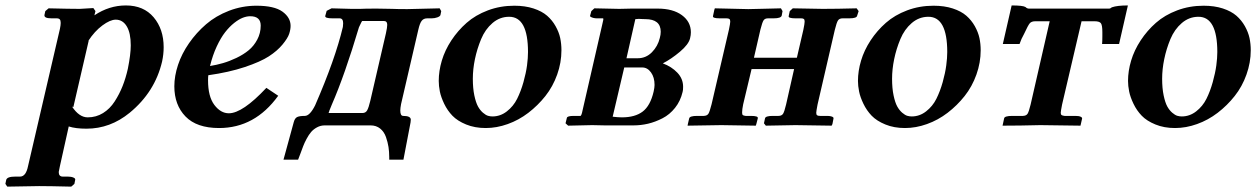

<svg xmlns="http://www.w3.org/2000/svg" viewBox="-42 -465 4658 712"><path d="M287.1 -314.9 230 -67.9 225.1 -69.8Q251.5 -29.8 283.2 -29.8Q314.5 -29.8 340.1 -45.7Q365.7 -61.5 383.3 -88.9Q400.9 -116.2 412.6 -145.8Q424.3 -175.3 432.1 -210Q442.9 -263.7 442.9 -296.9Q442.9 -342.8 428 -367.4Q413.1 -392.1 387.2 -392.1Q366.7 -392.1 337.6 -370.6Q308.6 -349.1 285.2 -313ZM312 -423.8 308.1 -408.2Q362.8 -444.8 424.8 -444.8Q490.7 -444.8 527.8 -400.9Q564.9 -356.9 564.9 -290Q564.9 -263.7 559.1 -236.8Q532.7 -124 439 -46.9Q366.7 12.2 278.8 12.2Q238.3 12.2 212.9 3.9L180.2 150.9Q175.8 171.9 175.8 172.9Q175.8 189.9 190.9 189.9H210Q222.2 189.9 230.2 193.4Q238.3 196.8 236.8 202.1L233.9 216.8L222.2 227.1Q141.1 225.1 103 225.1L-15.1 227.1L-22 216.8L-19 202.1Q-15.6 189.9 14.2 189.9H32.2Q54.2 189.9 62 150.9L180.2 -357.9Q183.1 -372.1 183.1 -379.9Q183.1 -389.2 179.7 -393.1Q176.3 -397 168 -397H148.9Q120.1 -397 123 -410.2L126 -423.8L138.2 -434.1Q217.8 -432.1 253.9 -432.1L304.2 -435.1Z M924.8 -370.1Q924.8 -404.8 885.7 -404.8Q873 -404.8 858.4 -399.2Q843.8 -393.6 826.4 -379.9Q809.1 -366.2 793 -345.7Q776.9 -325.2 761.7 -292.7Q746.6 -260.3 736.8 -220.2Q761.2 -224.1 784.9 -231Q808.6 -237.8 834.7 -250.2Q860.8 -262.7 880.1 -278.6Q899.4 -294.4 912.1 -318.4Q924.8 -342.3 924.8 -370.1ZM1035.6 -369.1Q1035.6 -355.5 1030.3 -339.4Q1024.9 -323.2 1005.6 -299.8Q986.3 -276.4 955.1 -256.1Q923.8 -235.8 865.5 -216.3Q807.1 -196.8 730.5 -186Q729.5 -178.2 729.5 -167Q729.5 -106.9 752.9 -75.9Q776.4 -44.9 806.6 -44.9Q857.4 -44.9 945.8 -139.2L989.7 -109.9Q903.3 9.8 770.5 9.8Q687.5 9.8 646 -33Q604.5 -75.7 604.5 -145Q604.5 -183.1 618.2 -224.4Q631.8 -265.6 658.9 -304.7Q686 -343.8 722.2 -375Q758.3 -406.2 807.1 -425Q856 -443.8 908.7 -443.8Q975.1 -443.8 1005.4 -421.9Q1035.6 -399.9 1035.6 -369.1Z M1179.2 -54.2Q1177.7 -45.9 1175.3 -45.9H1302.2Q1314 -45.9 1319.6 -55.9Q1325.2 -65.9 1331.1 -90.8L1389.2 -341.8Q1394 -363.8 1394 -373Q1394 -387.2 1381.3 -387.2H1301.3Q1299.8 -387.2 1289.1 -363.8Q1236.3 -186.5 1188.5 -77.1Q1179.7 -56.2 1179.2 -54.2ZM1162.1 0Q1147 0 1133.8 7.1Q1120.6 14.2 1111.8 24.4Q1103 34.7 1095 49.8Q1086.9 64.9 1082.3 77.1Q1077.6 89.4 1072 104.7Q1066.4 120.1 1063.5 127H1009.3L1047.4 -12.2Q1051.3 -26.9 1060.1 -31Q1068.8 -35.2 1088.4 -35.2Q1106.9 -35.2 1126.5 -74.2Q1201.2 -245.6 1229.5 -365.2Q1229.5 -367.2 1230 -371.8Q1230.5 -376.5 1230.5 -378.9Q1230.5 -397 1217.3 -397H1190.4Q1162.6 -397 1164.1 -405.8L1169.4 -424.8L1187.5 -434.1Q1245.1 -432.1 1261.2 -432.1H1293.5Q1310.1 -433.1 1354.5 -433.1Q1366.2 -433.1 1385.5 -432.6Q1404.8 -432.1 1413.1 -432.1Q1431.2 -431.2 1468.3 -431.2L1588.4 -434.1L1594.2 -423.8L1591.3 -409.2Q1589.8 -404.3 1579.8 -400.6Q1569.8 -397 1559.1 -397H1542.5Q1528.8 -397 1521.7 -387.7Q1514.6 -378.4 1509.3 -355L1445.3 -79.1Q1442.4 -63.5 1442.4 -55.2Q1442.4 -35.2 1453.1 -35.2Q1481.4 -35.2 1481.4 -21Q1481.4 -20.5 1481 -17.1Q1480.5 -13.7 1480.5 -11.2L1454.1 127H1401.4V117.2Q1401.4 98.1 1398.7 80.3Q1396 62.5 1389.2 43Q1382.3 23.4 1367.7 11.7Q1353 0 1332.5 0Z M1784.2 -33.2Q1813.5 -33.2 1837.6 -52Q1861.8 -70.8 1875.7 -98.6Q1889.6 -126.5 1899.2 -160.6Q1908.7 -194.8 1912.4 -222.4Q1916 -250 1916 -272Q1916 -402.8 1846.2 -402.8Q1811.5 -402.8 1784.4 -379.6Q1757.3 -356.4 1742.2 -320.1Q1727.1 -283.7 1719.2 -245.8Q1711.4 -208 1711.4 -172.9Q1711.4 -137.7 1717 -111.1Q1722.7 -84.5 1730.5 -70.3Q1738.3 -56.2 1748.8 -47.1Q1759.3 -38.1 1767.6 -35.6Q1775.9 -33.2 1784.2 -33.2ZM1585 -165Q1585 -201.7 1596.4 -240.2Q1607.9 -278.8 1631.8 -315.2Q1655.8 -351.6 1688.5 -380.4Q1721.2 -409.2 1767.1 -426.5Q1813 -443.8 1865.2 -443.8Q1905.3 -443.8 1936.5 -433.6Q1967.8 -423.3 1986.8 -406.7Q2005.9 -390.1 2018.3 -367.9Q2030.8 -345.7 2035.4 -324Q2040 -302.2 2040 -278.8Q2040 -232.9 2024.2 -188.5Q2008.3 -144 1980.5 -108.9Q1952.6 -73.7 1917.2 -46.6Q1881.8 -19.5 1840.8 -4.9Q1799.8 9.8 1759.3 9.8Q1718.8 9.8 1686.5 -3.4Q1654.3 -16.6 1635.7 -35.9Q1617.2 -55.2 1605.2 -80.1Q1593.3 -105 1589.1 -125.7Q1585 -146.5 1585 -165Z M2281.2 -249H2323.2Q2353.5 -249 2375.5 -271.2Q2397.5 -293.5 2404.8 -324.2Q2408.2 -336.4 2408.2 -347.2Q2408.2 -394 2351.1 -394Q2344.2 -394 2336.4 -394.5Q2328.6 -395 2327.1 -395Q2325.2 -395 2320.8 -394.5Q2316.4 -394 2314 -394ZM2272.9 -214.8 2230 -32.2Q2250.5 -29.8 2264.2 -29.8Q2313 -29.8 2341.3 -51.3Q2369.6 -72.8 2381.8 -125Q2385.3 -140.6 2385.3 -149.9Q2385.3 -178.2 2372.1 -196.5Q2358.9 -214.8 2339.8 -214.8ZM2064.9 1 2055.2 -7.8 2060.1 -27.8Q2061.5 -35.2 2085.9 -35.2H2110.8Q2114.7 -37.1 2118.2 -55.2L2190.9 -372.1Q2194.3 -387.7 2195.1 -390.9Q2195.8 -394 2194.8 -397H2170.9Q2165.5 -397 2159.2 -398.4Q2152.8 -399.9 2149.2 -402.1Q2145.5 -404.3 2146 -405.8L2150.9 -423.8L2162.1 -434.1L2253.9 -432.1Q2261.7 -432.1 2277.1 -432.6Q2292.5 -433.1 2299.8 -433.1H2397Q2453.6 -433.1 2486.8 -408.7Q2520 -384.3 2520 -345.2Q2520 -335 2517.1 -323.2Q2511.7 -300.3 2479.5 -273.2Q2447.3 -246.1 2416 -230Q2448.7 -217.8 2470 -195.3Q2491.2 -172.9 2491.2 -143.1Q2491.2 -129.9 2489.3 -124Q2481.4 -90.3 2461.4 -65.2Q2441.4 -40 2414.8 -26.4Q2388.2 -12.7 2361.3 -6.3Q2334.5 0 2307.1 0H2201.2L2153.8 -1Q2141.1 -0.5 2109.4 0Q2077.6 0.5 2064.9 1Z M2661.1 -355Q2666 -378.4 2666 -384.8Q2666 -392.1 2662.8 -394.5Q2659.7 -397 2651.9 -397H2627Q2599.1 -397 2602.1 -405.8L2606.9 -428.2L2608.9 -434.1L2732.9 -431.2Q2751 -431.6 2793.7 -432.6Q2836.4 -433.6 2854 -434.1L2859.9 -423.8L2856.9 -407.2Q2854 -397 2827.1 -397H2806.2Q2794.4 -397 2789.6 -389.6Q2784.7 -382.3 2777.8 -355L2753.9 -251H2913.1L2937 -354Q2941.9 -377.4 2941.9 -384.8Q2941.9 -392.1 2939 -394.5Q2936 -397 2928.7 -397H2907.7Q2879.9 -397 2882.8 -405.8L2886.7 -423.8L2897.9 -434.1L3008.8 -432.1Q3061.5 -432.1 3134.8 -434.1L3142.1 -423.8L3136.7 -407.2Q3135.3 -397 3107.9 -397H3083Q3070.8 -397 3065.7 -389.4Q3060.5 -381.8 3053.7 -354L2989.7 -77.1Q2984.9 -51.8 2984.9 -46.9Q2984.9 -40 2988 -37.6Q2991.2 -35.2 2999 -35.2H3024.9Q3033.7 -35.2 3039.6 -33.7Q3045.4 -32.2 3047.6 -30Q3049.8 -27.8 3048.8 -24.9L3044.9 -4.9L3042 1L2907.7 -1Q2892.1 -0.5 2853 0Q2814 0.5 2797.9 1L2791 -7.8L2794.9 -25.9Q2796.4 -35.2 2823.7 -35.2H2844.7Q2856.4 -35.2 2861.6 -42.7Q2866.7 -50.3 2873 -77.1L2902.8 -209H2745.1L2713.9 -78.1Q2710 -59.1 2710 -47.9Q2710 -40.5 2712.6 -38.3Q2715.3 -36.1 2723.1 -35.2H2742.7Q2756.8 -35.2 2763.2 -33Q2769.5 -30.8 2768.1 -25.9L2762.7 -4.9L2760.7 1L2632.8 -1Q2616.2 -1 2570.6 0Q2524.9 1 2507.8 1L2508.8 -4.9L2513.7 -25.9Q2515.6 -35.2 2543 -35.2H2567.9Q2580.1 -35.6 2585 -43.2Q2589.8 -50.8 2596.7 -78.1Z M3338.9 -33.2Q3368.2 -33.2 3392.3 -52Q3416.5 -70.8 3430.4 -98.6Q3444.3 -126.5 3453.9 -160.6Q3463.4 -194.8 3467 -222.4Q3470.7 -250 3470.7 -272Q3470.7 -402.8 3400.9 -402.8Q3366.2 -402.8 3339.1 -379.6Q3312 -356.4 3296.9 -320.1Q3281.7 -283.7 3273.9 -245.8Q3266.1 -208 3266.1 -172.9Q3266.1 -137.7 3271.7 -111.1Q3277.3 -84.5 3285.2 -70.3Q3293 -56.2 3303.5 -47.1Q3314 -38.1 3322.3 -35.6Q3330.6 -33.2 3338.9 -33.2ZM3139.6 -165Q3139.6 -201.7 3151.1 -240.2Q3162.6 -278.8 3186.5 -315.2Q3210.4 -351.6 3243.2 -380.4Q3275.9 -409.2 3321.8 -426.5Q3367.7 -443.8 3419.9 -443.8Q3460 -443.8 3491.2 -433.6Q3522.5 -423.3 3541.5 -406.7Q3560.5 -390.1 3573 -367.9Q3585.4 -345.7 3590.1 -324Q3594.7 -302.2 3594.7 -278.8Q3594.7 -232.9 3578.9 -188.5Q3563 -144 3535.2 -108.9Q3507.3 -73.7 3471.9 -46.6Q3436.5 -19.5 3395.5 -4.9Q3354.5 9.8 3314 9.8Q3273.4 9.8 3241.2 -3.4Q3209 -16.6 3190.4 -35.9Q3171.9 -55.2 3159.9 -80.1Q3147.9 -105 3143.8 -125.7Q3139.6 -146.5 3139.6 -165Z M3896.5 -77.1Q3891.6 -51.8 3891.6 -46.9Q3891.6 -40.5 3894.8 -38.3Q3897.9 -36.1 3905.8 -35.2H3945.8Q3959 -35.2 3965.3 -32.2Q3971.7 -29.3 3970.7 -24.9L3964.8 1L3815.9 -1Q3737.8 1 3675.8 1L3681.6 -25.9Q3683.1 -35.2 3711.9 -35.2H3751.5Q3763.7 -35.6 3768.6 -43.2Q3773.4 -50.8 3779.8 -77.1L3850.6 -386.2H3797.9Q3783.2 -386.2 3776.9 -378.9Q3770.5 -371.6 3755.9 -339.8Q3745.1 -320.8 3738.8 -301.8H3676.8L3709.5 -444.8Q3751 -444.8 3760.7 -439Q3766.6 -433.1 3773.9 -433.1H4070.8Q4073.2 -433.1 4074.5 -433.6Q4075.7 -434.1 4076.2 -434.6Q4076.7 -435.1 4078.1 -436Q4079.6 -437 4081.5 -438Q4101.1 -444.8 4140.6 -444.8L4107.9 -301.8H4044.9Q4045.9 -312 4045.9 -330.1V-346.2Q4045.9 -370.6 4040.8 -378.4Q4035.6 -386.2 4016.6 -386.2H3968.8Z M4340.3 -33.2Q4369.6 -33.2 4393.8 -52Q4418 -70.8 4431.9 -98.6Q4445.8 -126.5 4455.3 -160.6Q4464.8 -194.8 4468.5 -222.4Q4472.2 -250 4472.2 -272Q4472.2 -402.8 4402.3 -402.8Q4367.7 -402.8 4340.6 -379.6Q4313.5 -356.4 4298.3 -320.1Q4283.2 -283.7 4275.4 -245.8Q4267.6 -208 4267.6 -172.9Q4267.6 -137.7 4273.2 -111.1Q4278.8 -84.5 4286.6 -70.3Q4294.4 -56.2 4304.9 -47.1Q4315.4 -38.1 4323.7 -35.6Q4332 -33.2 4340.3 -33.2ZM4141.1 -165Q4141.1 -201.7 4152.6 -240.2Q4164.1 -278.8 4188 -315.2Q4211.9 -351.6 4244.6 -380.4Q4277.3 -409.2 4323.2 -426.5Q4369.1 -443.8 4421.4 -443.8Q4461.4 -443.8 4492.7 -433.6Q4523.9 -423.3 4543 -406.7Q4562 -390.1 4574.5 -367.9Q4586.9 -345.7 4591.6 -324Q4596.2 -302.2 4596.2 -278.8Q4596.2 -232.9 4580.3 -188.5Q4564.5 -144 4536.6 -108.9Q4508.8 -73.7 4473.4 -46.6Q4438 -19.5 4397 -4.9Q4356 9.8 4315.4 9.8Q4274.9 9.8 4242.7 -3.4Q4210.4 -16.6 4191.9 -35.9Q4173.3 -55.2 4161.4 -80.1Q4149.4 -105 4145.3 -125.7Q4141.1 -146.5 4141.1 -165Z"/></svg>

Font: Linux Libertine
Style: Bold Italic
Weight: 700
Italic angle: -11.5°
Designer: Philipp H. Poll
Foundry: Philipp H. Poll
Version: Version 4.0.5